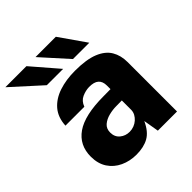

<svg xmlns="http://www.w3.org/2000/svg" viewBox="-225 -857 1002 1002"><g transform="rotate(-45 276.0 -356.5)"><path d="M209 10Q160.5 10 120.2 -8.8Q80 -27.5 56.2 -63.5Q32.5 -99.5 32.5 -151.5Q32.5 -236 97.8 -281.5Q163 -327 302 -327.5L354.5 -328V-354.5Q354.5 -385 337.2 -400.2Q320 -415.5 283 -415Q257.5 -414.5 231 -402.8Q204.5 -391 193 -359.5H53.5Q56.5 -418 88.2 -455Q120 -492 172.8 -509.5Q225.5 -527 291 -527Q375.5 -527 425 -506.8Q474.5 -486.5 496 -450.2Q517.5 -414 517.5 -365V0H376L361.5 -85.5Q336.5 -31 299.8 -10.5Q263 10 209 10ZM268 -99.5Q285 -99.5 300.5 -105.5Q316 -111.5 328 -122.2Q340 -133 347 -146Q354 -159 354.5 -174V-244.5L312.5 -244Q286.5 -244 258.8 -237Q231 -230 212 -213.8Q193 -197.5 193 -169Q193 -136.5 215.2 -118Q237.5 -99.5 268 -99.5ZM346 -723 447.5 -577.5H327L196 -723ZM129 -723 254.5 -577.5H134L-26.5 -723Z"/></g></svg>

Font: Public Sans Thin ExtraBold
Style: Regular
Weight: 800
Version: Version 1.007